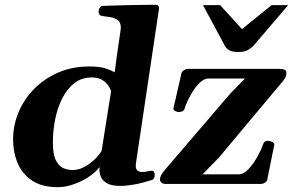

<svg xmlns="http://www.w3.org/2000/svg" viewBox="-20 -776 1236 810"><path d="M224.6 13.7Q157.2 13.7 115.5 -14.2Q73.7 -42 54.4 -87.9Q35.2 -133.8 35.2 -187Q35.2 -247.1 58.3 -302.5Q81.5 -357.9 124.5 -401.4Q167.5 -444.8 226.3 -470.2Q285.2 -495.6 356.4 -495.6Q398.9 -495.6 422.4 -488.3Q445.8 -481 463.9 -471.2L472.7 -539.1L488.8 -648.9Q489.7 -656.7 489.7 -659.2Q489.7 -684.1 473.6 -693.4Q457.5 -702.6 437.5 -704.8Q417.5 -707 405.3 -710Q396 -714.4 396 -725.6Q396 -735.4 400.6 -742.9Q405.3 -750.5 411.1 -751Q455.1 -752.9 500.5 -753.9Q545.9 -754.9 583 -755.4Q620.1 -755.9 638.7 -755.9Q641.1 -755.9 643.8 -754.6Q646.5 -753.4 648.7 -750.2Q650.9 -747.1 650.9 -741.2Q650.9 -740.2 650.9 -739Q650.9 -737.8 650.4 -736.3L553.2 -85.4Q552.7 -82.5 552.7 -76.7Q552.7 -61 561 -55.7Q569.3 -50.3 580.6 -50.3Q591.3 -50.3 602.5 -53Q613.8 -55.7 620.6 -55.7Q627.4 -55.7 630.1 -49.8Q632.8 -43.9 632.8 -37.1Q632.8 -31.7 630.1 -25.4Q627.4 -19 620.6 -16.6Q577.1 -2.9 544.4 2.7Q511.7 8.3 487.8 8.3Q449.7 8.3 430.7 -3.2Q411.6 -14.6 405.5 -30.3Q399.4 -45.9 399.4 -59.1Q399.4 -64.5 400.4 -71.3Q380.9 -46.4 350.1 -27.1Q319.3 -7.8 286.1 2.9Q252.9 13.7 224.6 13.7ZM284.7 -58.6Q310.5 -58.6 334.5 -71Q358.4 -83.5 377.9 -102.3Q397.5 -121.1 408.7 -139.6L448.7 -391.6Q445.3 -402.3 436.3 -415.8Q427.2 -429.2 410.6 -439.2Q394 -449.2 366.7 -449.2Q324.7 -449.2 293.9 -425.3Q263.2 -401.4 242.9 -361.6Q222.7 -321.8 212.9 -273.4Q203.1 -225.1 203.1 -175.8Q203.1 -121.6 217.3 -96.7Q231.4 -71.8 250.7 -65.2Q270 -58.6 284.7 -58.6ZM677.7 0Q667.5 0 661.1 -5.9Q654.8 -11.7 654.8 -18.6Q654.8 -27.3 660.2 -37.6Q665.5 -47.9 676.3 -60.1L950.7 -380.4L1013.7 -444.8H859.9Q841.8 -444.8 824.7 -429Q807.6 -413.1 793.7 -390.9Q779.8 -368.7 770.5 -348.4Q761.2 -328.1 759.3 -319.3Q757.3 -310.1 749.8 -306.6Q742.2 -303.2 734.4 -303.2Q729 -303.2 719.5 -307.4Q710 -311.5 711.9 -319.8L745.1 -465.3Q746.6 -474.1 755.1 -479.5Q763.7 -484.9 771 -485.4H1159.2Q1188.5 -485.4 1188.5 -469.2Q1188.5 -457.5 1184.8 -450.7Q1181.2 -443.8 1173.8 -434.1L902.8 -110.4L834.5 -40.5H986.8Q1004.9 -40.5 1022 -56.4Q1039.1 -72.3 1053.5 -94.5Q1067.9 -116.7 1077.4 -137Q1086.9 -157.2 1089.4 -166Q1093.8 -182.1 1109.9 -182.1Q1115.2 -182.1 1126.7 -178Q1138.2 -173.8 1137.2 -165.5L1107.9 -20Q1106.9 -10.7 1098.4 -5.6Q1089.8 -0.5 1082.5 0ZM986.3 -556.6Q961.4 -556.6 948.2 -563.7Q935.1 -570.8 929.2 -581.5L836.4 -754.4H908.7L1001 -653.3L1126 -754.4H1195.8L1051.8 -585.9Q1042 -574.7 1026.9 -565.7Q1011.7 -556.6 986.3 -556.6Z"/></svg>

Font: Gelasio
Style: Bold Italic
Weight: 700
Italic angle: -8.5°
Designer: Eben Sorkin
Foundry: Eben Sorkin
Version: Version 1.008